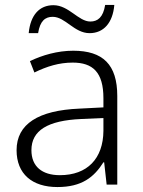

<svg xmlns="http://www.w3.org/2000/svg" viewBox="-20 -746 576 776"><path d="M96 -612H134C142 -662 163 -678 193 -678C244 -678 280 -612 342 -612C399 -612 436 -654 442 -726H405C397 -676 375 -659 345 -659C297 -659 258 -725 196 -725C139 -725 103 -685 96 -612ZM276 -541C212 -541 151 -523 101 -499L119 -453C170 -478 219 -493 274 -493C355 -493 398 -454 398 -349V-312L301 -307C135 -300 47 -245 47 -139C47 -43 110 10 212 10C311 10 360 -30 398 -90H401L411 0H454V-358C454 -485 396 -541 276 -541ZM308 -265 398 -269V-217C397 -105 333 -38 222 -38C150 -38 107 -73 107 -139C107 -219 173 -259 308 -265Z"/></svg>

Font: Noto Sans Gujarati Light
Style: Regular
Weight: 300
Designer: Jelle Bosma - Monotype Design Team, Universal Thirst
Foundry: Monotype Imaging Inc.
Version: Version 2.106